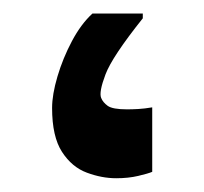

<svg xmlns="http://www.w3.org/2000/svg" viewBox="-20 -259 297 279"><path d="M201.2 -9.3Q195.3 -6.8 180.9 -3.4Q166.5 0 148.9 0Q127.9 0 106.2 -8.1Q84.5 -16.1 70.1 -38.3Q55.7 -60.5 55.7 -102.1Q55.7 -121.6 63.5 -147.9Q71.3 -174.3 84.5 -199.2Q97.7 -224.1 114.3 -239.3H187.5V-232.4Q143.1 -176.8 133.3 -150.9Q123.5 -125 127 -116.7Q129.4 -110.4 136.5 -105.2Q143.6 -100.1 164.6 -100.1Q171.9 -100.1 180.9 -100.6Q189.9 -101.1 201.2 -103Z"/></svg>

Font: Markazi Text
Style: Bold
Weight: 700
Designer: Borna Izadpanah (Arabic designer), Fiona Ross (Arabic design director) and Florian Runge (Latin designer)
Foundry: Borna Izadpanah and Florian Runge
Version: Version 1.001; ttfautohint (v1.8.3)